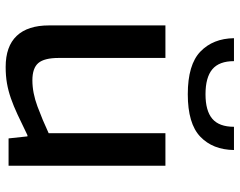

<svg xmlns="http://www.w3.org/2000/svg" viewBox="-102 -714 826 661"><g transform="rotate(90 310.5 -383.0)"><path d="M304 -617Q202 -617 157 -660.5Q112 -704 111 -776H190Q190 -725 218 -701.5Q246 -678 304 -678Q361 -678 388.5 -701.5Q416 -725 416 -776H496Q495 -703 450 -660Q405 -617 304 -617ZM210 10Q139 10 103 -28Q67 -66 67 -139V-540H179V-173Q179 -123 196.5 -102.5Q214 -82 256 -82Q299 -82 346 -99.5Q393 -117 438 -138V-540H550V0H456L449 -65H445Q404 -45 374 -31Q344 -17 318 -8Q292 1 266.5 5.5Q241 10 210 10Z"/></g></svg>

Font: EncodeSans
Style: Medium
Weight: 500
Designer: Pablo Impallari, Andres Torresi
Foundry: Pablo Impallari, Andres Torresi
Version: Version 1.000; ttfautohint (v1.4.1)